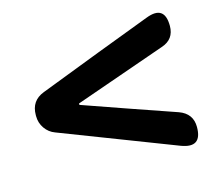

<svg xmlns="http://www.w3.org/2000/svg" viewBox="-74 -699 737 645"><g transform="rotate(-15 294.5 -376.5)"><path d="M84 -446.3Q308.6 -533.2 482.4 -598.6Q550.8 -625 550.8 -551.8Q550.8 -504.9 505.9 -490.2Q335 -430.7 188.5 -378.9V-374Q337.9 -321.3 504.9 -263.7Q550.8 -247.1 550.8 -200.2Q550.8 -127 481.4 -153.3L85.9 -305.7Q64.5 -313.5 51.3 -332.5Q38.1 -351.6 38.1 -375V-378.9Q38.1 -428.7 84 -446.3Z"/></g></svg>

Font: GenSenMaruGothic TW TTF Bold
Style: Regular
Weight: 700
Version: Version 1.301